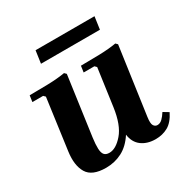

<svg xmlns="http://www.w3.org/2000/svg" viewBox="-153 -788 907 931"><g transform="rotate(-30 300.0 -322.5)"><path d="M551 -88 581 -70Q558 -24 527 -7Q496 10 458 10Q411 10 380 -13Q349 -36 343 -81Q312 -33 270.5 -11.5Q229 10 180 10Q102 10 76 -33.5Q50 -77 60 -150L99 -435L89 -445H29L34 -480Q81 -480 136.5 -481.5Q192 -483 232 -490L242 -480L196 -150Q191 -113 192 -89.5Q193 -66 202 -55.5Q211 -45 230 -45Q267 -45 305.5 -89.5Q344 -134 357 -227L386 -435L376 -445H316L321 -480Q368 -480 423.5 -481.5Q479 -483 519 -490L529 -480L476 -104Q471 -69 478.5 -57Q486 -45 499 -45Q514 -45 526.5 -57Q539 -69 551 -88ZM168 -655H498L488 -585H158Z"/></g></svg>

Font: Brygada 1918
Style: Bold Italic
Weight: 700
Italic angle: -8°
Designer: Mateusz Machalski | Borys Kosmynka | Przemek Hoffer
Foundry: NIEPODLEGLA 2018
Version: Version 3.006